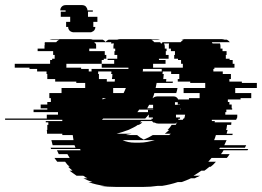

<svg xmlns="http://www.w3.org/2000/svg" viewBox="-139 -725 1030 755"><path d="M871 -379H786V-359H849V-339H807V-334H757V-324H763V-314H772V-299H774V-294H751V-284H747V-274H794Q794 -270 794 -266.5Q794 -263 793 -259H791Q790 -257 790 -254H694V-249H706Q706 -248 705.5 -247Q705 -246 705 -244H771L770 -234H754Q753 -229 752.5 -224Q752 -219 750 -214H756Q755 -210 754 -206.5Q753 -203 752 -199H776Q776 -198 775.5 -197Q775 -196 775 -194H710Q707 -183 703 -174H752L743 -154H829Q826 -149 824 -144H726L723 -139H837L834 -134H740Q738 -130 735.5 -126.5Q733 -123 730 -119H764Q762 -115 759 -111.5Q756 -108 753 -104H693L680 -89H710Q700 -77 689 -69H684Q680 -65 675 -61.5Q670 -58 665 -54H653Q646 -49 638 -44Q630 -39 622 -34H648Q646 -33 643.5 -32Q641 -31 638 -29H637Q635 -28 632.5 -27Q630 -26 627 -24H612Q593 -15 575 -9H560Q530 1 498 6H480Q467 8 453.5 9Q440 10 426 10H316Q300 10 285 9Q270 8 256 6H273Q239 2 209 -9H225Q206 -15 189 -24H205Q202 -26 199.5 -27Q197 -28 195 -29H196Q194 -31 192 -32Q190 -33 188 -34H162Q155 -39 148 -44Q141 -49 134 -54H146Q142 -58 137.5 -61.5Q133 -65 129 -69H135Q125 -77 117 -89H86L75 -104H135L126 -119H92Q90 -123 88.5 -126.5Q87 -130 85 -134H178Q178 -135 176 -139H62L60 -144H158L154 -154H68Q67 -159 65.5 -164Q64 -169 63 -174H150L147 -194H106V-199H46Q46 -203 46 -206.5Q46 -210 45 -214H47V-234H51V-244H41V-249H106V-254H-119V-259H45V-274H89V-284H-7V-294H47V-299H21V-314H47V-324H61V-339H55V-359H103V-379H196V-399H161V-404H78V-414H47V-434H44V-444H7V-454H-23V-459H-81V-474H58V-489H66V-494H76V-509H70V-524H9V-534H36V-544Q36 -548 38 -554H35L38 -559H82Q87 -566 95 -569H56Q62 -571 66 -571H215Q220 -571 226 -569H265Q272 -566 276 -560Q281 -566 288 -569H322Q328 -571 332 -571H480Q484 -571 490 -569H456Q462 -566 468 -559H491L494 -554H497L500 -559H571Q577 -566 583 -569H574Q577 -570 579.5 -570.5Q582 -571 585 -571H734Q738 -571 744 -569H753Q759 -566 765 -559H694L697 -554H726Q728 -548 728 -544V-534H736V-524H752V-509H749V-494H764V-489H776V-474H783V-459H704V-454H700V-444H737V-434H769V-414H763V-404H812V-399H871ZM180 -454H210V-444H221V-454H366V-459H261V-474H310V-489H284V-494H322V-509H311V-524H314V-534H307V-542Q307 -545 307.5 -548Q308 -551 309 -554H297L299 -559H232L235 -554H238Q239 -551 239 -545V-534H212V-524H273V-509H279V-494H269V-489H261V-474H122V-459H180ZM526 -554H506Q509 -548 509 -542V-534H516V-524H513V-509H524V-494H486V-489H512V-474H463V-459H580V-474H573V-489H561V-494H546V-509H549V-524H533V-534H525V-545Q525 -551 526 -554ZM497 -444V-454H423Q423 -452 423 -449Q423 -446 422 -444ZM250 -414H281V-404H312L313 -414H301Q302 -419 302.5 -424Q303 -429 303 -434H298Q299 -436 299 -439Q299 -442 299 -444H247V-434H250ZM646 -359H583V-379H668V-399H609V-404H560V-414H566V-434H534V-444H501L500 -434H505L503 -414H515L514 -404H541Q541 -403 540.5 -402Q540 -401 540 -399H477Q476 -394 475 -389Q474 -384 473 -379H559Q558 -374 557 -369Q556 -364 554 -359H468Q467 -354 465 -349Q463 -344 461 -339H499Q497 -335 497 -334Q496 -332 495 -329Q494 -326 492 -324H479Q478 -322 477 -319Q476 -316 474 -314H448L440 -299H465L462 -294H408Q407 -292 405 -289Q403 -286 401 -284H497Q495 -282 493 -279Q491 -276 489 -274H445Q442 -270 439 -266.5Q436 -263 432 -259H267Q266 -258 265 -257Q264 -256 262 -254H580Q582 -258 582 -259H585Q587 -263 587.5 -266.5Q588 -270 589 -274H542Q543 -276 543 -279Q543 -282 544 -284H547Q548 -286 548 -289Q548 -292 548 -294H571V-299H569V-314H560V-324H554V-334H604V-339H646ZM306 -359H347Q349 -364 351.5 -368.5Q354 -373 356 -379H306ZM264 -334Q268 -335 271 -336.5Q274 -338 278 -339H264ZM558 -244H492Q494 -248 494 -249H482Q482 -250 482.5 -250Q483 -250 483 -251L481 -249H417L411 -244H421Q418 -241 414.5 -238.5Q411 -236 407 -234H403Q395 -228 385.5 -223.5Q376 -219 366 -214H365Q342 -205 319 -199H378Q373 -198 368 -197Q363 -196 358 -195L359 -194H400Q411 -184 426 -176Q446 -184 462 -194H526Q528 -196 530 -197Q532 -198 533 -199H509Q514 -203 518 -206.5Q522 -210 526 -214H520Q531 -225 536 -234H552ZM409 -164Q425 -164 440.5 -167Q456 -170 470 -174H343Q364 -164 391 -164ZM570 -293H550V-283H553V-263H569V-258H563Q561 -247 554 -243H560Q555 -239 547 -239H484Q475 -239 470 -243H465Q458 -247 456 -258H462V-263H446V-283H443V-293H463V-313H442V-323H456V-324Q456 -331 461 -338H462Q464 -341 467 -343H468Q473 -346 480 -346H543Q549 -346 555 -343H554Q556 -342 560 -338H559Q563 -333 563 -324V-323H549V-313H570ZM228 -639V-619H236Q236 -604 221 -599H222Q220 -598 215 -598H152Q147 -598 145 -599H144Q129 -604 129 -619H121V-639H137V-659H100V-679H119V-684H98Q98 -693 104 -699Q110 -705 120 -705H183Q193 -705 199 -699Q201 -696 203 -692.5Q205 -689 205 -684H226V-679H207V-659H244V-639Z"/></svg>

Font: Rubik Glitch
Style: Regular
Weight: 400
Designer: Hubert and Fischer, NaN
Foundry: Hubert and Fischer, NaN
Version: Version 2.200